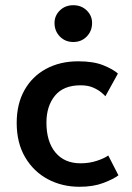

<svg xmlns="http://www.w3.org/2000/svg" viewBox="-20 -706 506 736"><path d="M285 10Q218 10 163.5 -19Q109 -48 76.5 -103Q44 -158 44 -235Q44 -307 73.5 -360Q103 -413 156.5 -442Q210 -471 280 -471Q338 -471 375.5 -456Q413 -441 432 -424L384 -337Q380 -342 368 -352Q356 -362 336.5 -370.5Q317 -379 289 -379Q223 -379 190.5 -339Q158 -299 158 -236Q158 -163 192.5 -121.5Q227 -80 289 -80Q322 -80 351 -89.5Q380 -99 395 -110L434 -34Q416 -20 377 -5Q338 10 285 10ZM261 -545Q230 -545 209.5 -566Q189 -587 189 -618Q189 -646 209.5 -666Q230 -686 261 -686Q292 -686 312.5 -666Q333 -646 333 -618Q333 -587 312.5 -566Q292 -545 261 -545Z"/></svg>

Font: Alata
Style: Regular
Weight: 400
Designer: Spyros Zevelakis, Eben Sorkin
Foundry: Spyros Zevelakis
Version: Version 1.005; ttfautohint (v1.8.4.7-5d5b)